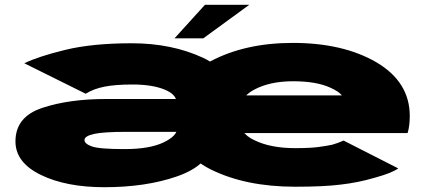

<svg xmlns="http://www.w3.org/2000/svg" viewBox="-20 -772 1786 801"><path d="M957.5 -143.5V-312.5Q957.5 -470.5 827 -531Q696.5 -591.5 529.5 -591.5Q365.5 -591.5 252.5 -564Q139.5 -536.5 81.5 -508L337.5 -381Q370.5 -401.5 416 -410.5Q461.5 -419.5 532.5 -419.5Q613.5 -419.5 665 -399Q716.5 -378.5 716.5 -344.5V-168L751.5 -144ZM415.5 9Q588.5 9 718 -36Q847.5 -81 864.5 -170L719.5 -238Q719.5 -205 661.5 -177.5Q603.5 -150 499.5 -150Q394.5 -150 363.5 -161Q332.5 -172 332.5 -188Q332.5 -204 371 -213Q409.5 -222 509.5 -222Q597.5 -222 728.5 -222V-359Q538.5 -359 422.5 -359Q268.5 -359 156.5 -322Q44.5 -285 44.5 -182Q44.5 -94 150 -42.5Q255.5 9 415.5 9ZM1211.5 7V-154Q1109.5 -154 1042.5 -186.5Q974.5 -217 974.5 -288Q974.5 -363 1039.5 -397.5Q1105.5 -433 1202.5 -433Q1299.5 -433 1357.5 -406.5Q1392.5 -391 1406.5 -374H950.5V-217H1680.5Q1689.5 -247 1689.5 -288Q1689.5 -430 1550.5 -512Q1411.5 -593 1201.5 -593Q1002.5 -593 857.5 -516Q712.5 -439 712.5 -289Q712.5 -139 858.5 -65.5Q1004.5 7 1211.5 7ZM1211.5 -154V7Q1331.5 7 1402 -2Q1473.5 -10 1545 -31Q1615.5 -50.5 1641.5 -69.5L1413.5 -185.5Q1388.5 -174.5 1365 -168Q1341.5 -163 1307 -158.5Q1272.5 -154 1211.5 -154ZM708 -612H828L1020 -752H835Z"/></svg>

Font: Anybody ExtraExpanded Black
Style: Regular
Weight: 900
Width: 8
Version: Version 1.113;gftools[0.9.25]